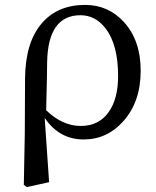

<svg xmlns="http://www.w3.org/2000/svg" viewBox="-20 -554 637 782"><path d="M89 208 77 199 81 -11 82 -233Q83 -382 151 -460Q215 -534 327 -534Q421 -534 485 -464Q553 -389 553 -266Q553 -139 482 -60Q416 14 321 14Q221 14 162 -74L180 188ZM309 -41Q383 -41 423 -98Q461 -152 461 -244Q461 -371 411 -437Q369 -492 308 -492Q175 -492 172 -300Q172 -304 171 -231Q169 -126 168 -105Q234 -41 309 -41Z"/></svg>

Font: GenRyuMin TW M
Style: Regular
Weight: 500
Version: Version 1.501;PS 1;hotconv 16.6.51;makeotf.lib2.5.65220